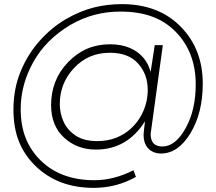

<svg xmlns="http://www.w3.org/2000/svg" viewBox="-20 -736 1043 928"><path d="M433 172Q261 172 153 67.5Q99 16 72 -51Q45 -118 45 -206Q45 -307.5 80.2 -392Q115.5 -476.5 173 -540.2Q230.5 -604 298.5 -643.5Q366.5 -683 436.5 -700.5Q499.5 -716 569 -716Q746 -716 853 -607.5Q960 -499 960 -332Q960 -190 900.5 -92Q841 6 758 6Q735 6 716 -3.8Q697 -13.5 685.5 -33.5Q674 -53.5 674 -85Q674 -97 681 -150Q595 -13 443 -13Q353 -13 290 -70.5Q227 -128 227 -228Q227 -351 310 -436.5Q393 -522 511 -522Q566 -522 606.5 -504.8Q647 -487.5 672.5 -457.5Q698 -427.5 708 -388L728 -518H767L708 -88Q708 -28 765 -28Q828 -28 877 -116Q926 -204 926 -328Q926 -483 830 -581.5Q782.5 -630.5 716.8 -655.2Q651 -680 561 -680Q431 -680 321 -616Q201.5 -545 140.8 -435.8Q80 -326.5 80 -209Q80 -129 104.5 -68Q129 -7 177 40Q274 135 437 135Q530 135 625 87L637 119Q543 172 433 172ZM450 -54Q501 -54 542 -70.5Q583 -87 613.5 -115.2Q644 -143.5 663.5 -180Q694 -236.5 694 -302Q694 -377 647.5 -429Q601 -481 511 -481Q407 -481 338 -407.5Q269 -334 269 -233Q269 -189.5 287 -148.5Q305 -107.5 346.5 -80Q386.5 -54 450 -54Z"/></svg>

Font: Argentum Sans ExtraLight
Style: Italic
Weight: 200
Italic angle: -11°
Designer: Julieta Ulanovsky (font), Cristiano Sobral (main changes and remaster)
Foundry: Julieta Ulanovsky (font), Cristiano Sobral (main changes and remaster)
Version: Version 2.007;June 15, 2022;FontCreator 14.0.0.2814 64-bit; 